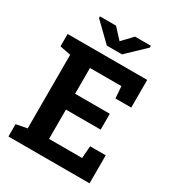

<svg xmlns="http://www.w3.org/2000/svg" viewBox="-209 -1026 1058 1153"><g transform="rotate(30 319.5 -449.5)"><path d="M27.3 0V-85.4L103 -100.1V-610.4L27.3 -625V-710.9H579.1V-519H469.7L463.4 -601.1H245.6V-422.4H486.3V-312.5H245.6V-109.4H475.1L481.4 -194.3H589.8V0ZM495.6 -899.5V-886.8L371.1 -768.1H266.1L142.6 -888.2V-899.5H253.9L318.9 -829.1L385.8 -899.5Z"/></g></svg>

Font: Roboto Slab LO
Style: Bold
Weight: 700
Designer: Google
Version: Version 2.000